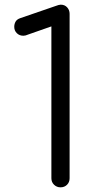

<svg xmlns="http://www.w3.org/2000/svg" viewBox="-20 -802 418 822"><path d="M239 0Q223 0 211.5 -11Q200 -22 200 -39V-689L100 -654Q89 -649 80 -649Q63 -649 52 -660Q41 -671 41 -687Q41 -699 46.5 -709Q52 -719 66 -724L220 -777Q225 -779 230.5 -780.5Q236 -782 240 -782Q257 -782 267.5 -770.5Q278 -759 278 -743V-39Q278 -22 267 -11Q256 0 239 0Z"/></svg>

Font: Comfortaa
Style: Regular
Weight: 400
Designer: Johan Aakerlund
Foundry: Johan Aakerlund
Version: Version 3.104; ttfautohint (v1.8.1.43-b0c9)